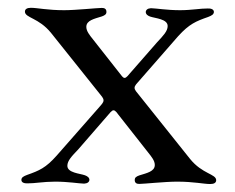

<svg xmlns="http://www.w3.org/2000/svg" viewBox="-20 -456 591 482"><path d="M176.1 -80.6 257.5 -174.4 257.8 -174.7C263.5 -180.8 267 -180.4 272.4 -174.4L277.3 -168L351.9 -73.2C360.4 -62.5 368.6 -52.6 368.6 -41.9C368.6 -25.6 349.1 -21.7 329.5 -15.6C321.7 -12.8 318.2 -9.9 318.2 -4.3C318.2 4.3 324.2 5.7 329.9 5.7C340.6 5.7 395.2 0 424.4 0C466.6 0 491.5 6 507.8 6C517.8 6 522.7 2.5 522.7 -3.6C522.7 -19.5 487.9 -18.8 457 -57.2L334.2 -210.9L321.4 -226.9C316.4 -233.7 316.8 -237.9 321.7 -244.3L326.3 -249.6L427.2 -365.1C455.3 -396 471.9 -402.7 502.5 -413.4C511.4 -416.9 516.7 -419.7 517 -426.1C516.7 -433.2 508.9 -435 501.4 -434.7C484.4 -435 460.6 -430.4 432.2 -430.4C399.1 -430.4 373.2 -435 359 -435.4C350.5 -435 346.2 -431.1 345.9 -425.8C346.2 -419.7 351.2 -416.5 356.9 -414.4C370.4 -409.8 400.9 -408.4 400.9 -390.6C400.9 -377.8 389.9 -366.5 374.3 -349.8L305.4 -271L300.1 -264.9C294.7 -259.2 291.2 -258.9 286.6 -264.2L213.4 -357.2C204.9 -367.9 196.7 -377.8 196.7 -388.5C196.7 -404.8 216.3 -408.7 235.8 -414.8C243.6 -417.6 247.2 -420.5 247.2 -426.1C247.2 -434.7 241.1 -436.1 235.4 -436.1C224.8 -436.1 170.1 -430.4 141 -430.4C98.7 -430.4 73.9 -436.4 57.5 -436.4C47.6 -436.4 42.6 -432.9 42.6 -426.8C42.6 -410.9 77.4 -411.6 108.3 -373.2L234 -215.9L236.5 -212.7C241.1 -206.3 241.1 -201.7 236.2 -195.3L230.5 -188.6L122.2 -65.3C94.8 -34.4 78.5 -27.7 48.3 -17C39.1 -13.5 33.7 -10.7 33.7 -4.3C33.7 2.8 41.9 4.6 49.4 4.3C66.1 4.6 89.5 0 118.3 0C151.3 0 176.8 4.6 191.1 5C199.6 4.6 204.2 0.7 204.5 -4.6C204.2 -10.7 198.9 -13.8 193.2 -16C180.4 -20.6 149.1 -22 149.1 -39.8C149.1 -52.6 160.2 -63.9 176.1 -80.6Z"/></svg>

Font: Margiela Serif
Style: Regular
Weight: 400
Designer: Andreas Faust, Stefan Endress
Version: Version 1.002;FEAKit 1.0